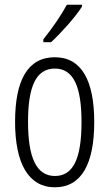

<svg xmlns="http://www.w3.org/2000/svg" viewBox="-20 -785 464 815"><path d="M328 -757V-765H264C237 -716 206 -671 164 -618V-606H197C237 -643 299 -711 328 -757ZM380 -267C380 -443 326 -542 213 -542C98 -542 44 -445 44 -268C44 -91 101 10 213 10C326 10 380 -90 380 -267ZM99 -268C99 -416 132 -494 213 -494C294 -494 326 -413 326 -267C326 -112 291 -38 213 -38C134 -38 99 -117 99 -268Z"/></svg>

Font: Noto Sans Devanagari UI ExtraCondensed Light
Style: Regular
Weight: 300
Width: 2
Designer: Jelle Bosma - Monotype Design Team
Foundry: Monotype Imaging Inc.
Version: Version 2.004